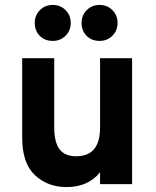

<svg xmlns="http://www.w3.org/2000/svg" viewBox="-20 -747 631 779"><path d="M194 -581Q162 -581 141.5 -601.5Q121 -622 121 -654Q121 -685 142 -706Q163 -727 194 -727Q225 -727 246 -706Q267 -685 267 -654Q267 -623 246 -602Q225 -581 194 -581ZM70 -189V-511H200V-231Q200 -170 221.5 -141.5Q243 -113 289 -113Q386 -113 386 -229V-511H516V0H386V-48Q338 12 249 12Q174 12 122 -36Q70 -84 70 -189ZM311 -654Q311 -685 332 -706Q353 -727 384 -727Q415 -727 436 -706Q457 -685 457 -654Q457 -623 436 -602Q415 -581 384 -581Q352 -581 331.5 -601.5Q311 -622 311 -654Z"/></svg>

Font: ReCut ExtraBold
Style: Regular
Weight: 800
Designer: Giant Group (for alternate capitals set)
Version: Version 2.002;FEAKit 1.0